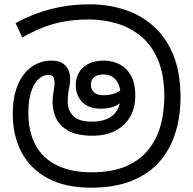

<svg xmlns="http://www.w3.org/2000/svg" viewBox="-20 -856 890 887"><path d="M400 11Q281 11 200.5 -32.5Q120 -76 79.5 -152.5Q39 -229 39 -329Q39 -409 62.5 -464Q86 -519 126.5 -547.5Q167 -576 218 -576Q252 -576 270.5 -563Q289 -550 296.5 -532Q304 -514 304 -498Q304 -470 298.5 -445Q293 -420 293 -385Q293 -346 318.5 -320Q344 -294 406 -294Q445 -294 474.5 -306.5Q504 -319 520.5 -345.5Q537 -372 537 -414Q537 -460 516 -486Q495 -512 459 -512Q431 -512 415.5 -500Q400 -488 400 -464Q400 -442 415 -429Q430 -416 456 -416Q488 -416 511 -425Q534 -434 561 -455L574 -410Q550 -388 521.5 -371Q493 -354 445 -354Q390 -354 360 -384.5Q330 -415 330 -464Q330 -493 343.5 -518.5Q357 -544 386 -560Q415 -576 461 -576Q496 -576 529 -560.5Q562 -545 583.5 -509.5Q605 -474 605 -413Q605 -357 580.5 -315.5Q556 -274 512 -251.5Q468 -229 407 -229Q339 -229 298.5 -250.5Q258 -272 240.5 -307Q223 -342 223 -382Q223 -411 227.5 -433.5Q232 -456 232 -475Q232 -489 227 -499.5Q222 -510 204 -510Q178 -510 156.5 -489Q135 -468 123 -429Q111 -390 111 -335Q111 -246 145 -184.5Q179 -123 244.5 -91.5Q310 -60 402 -60Q498 -60 562.5 -88Q627 -116 666 -165Q705 -214 722 -277Q739 -340 739 -409Q739 -513 708.5 -582.5Q678 -652 627 -692Q576 -732 515 -749Q454 -766 394 -766Q326 -766 273 -756Q220 -746 174.5 -727.5Q129 -709 83 -683L52 -749Q99 -775 152 -794.5Q205 -814 265.5 -825Q326 -836 394 -836Q478 -836 553.5 -812Q629 -788 687.5 -736.5Q746 -685 780 -603.5Q814 -522 814 -407Q814 -319 790.5 -243Q767 -167 717.5 -110Q668 -53 589.5 -21Q511 11 400 11Z"/></svg>

Font: usinhala05
Style: Book
Weight: 400
Designer: Jelle Bosma - Monotype Design Team
Foundry: Monotype Imaging Inc.
Version: Version 2.003